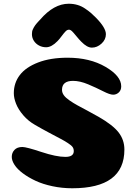

<svg xmlns="http://www.w3.org/2000/svg" viewBox="-20 -1001 734 1028"><path d="M342 -692Q461 -692 545 -643Q629 -594 629 -539Q629 -518 616 -506Q603 -494 586 -494Q568 -494 532 -512.5Q496 -531 452 -549.5Q408 -568 371 -568Q312 -568 312 -520Q312 -505 321.5 -491.5Q331 -478 352 -463.5Q373 -449 393 -438Q413 -427 448 -408.5Q483 -390 507 -376Q584 -332 615 -292Q646 -252 646 -200Q646 7 367 7Q312 7 260.5 -4Q209 -15 170.5 -33Q132 -51 102.5 -73Q73 -95 58 -118Q43 -141 43 -161Q43 -183 57.5 -198.5Q72 -214 100 -214Q121 -214 201 -187.5Q281 -161 330 -161Q375 -161 375 -192Q375 -205 368.5 -214Q362 -223 343.5 -235Q325 -247 306 -257Q287 -267 245.5 -289Q204 -311 168 -332Q131 -353 104.5 -384Q78 -415 66 -445.5Q54 -476 54 -502Q54 -557 86 -599Q118 -641 184 -666.5Q250 -692 342 -692ZM494 -906Q547 -852 547 -818Q547 -789 523.5 -767.5Q500 -746 472 -746Q446 -746 415 -778Q403 -790 387.5 -809Q372 -828 364.5 -835Q357 -842 349 -842Q340 -842 331.5 -833.5Q323 -825 310 -807.5Q297 -790 288 -781Q256 -748 227 -748Q206 -748 188.5 -757.5Q171 -767 161 -783Q151 -799 151 -818Q151 -825 152 -831.5Q153 -838 156 -844Q159 -850 161.5 -855Q164 -860 169 -866.5Q174 -873 177 -876.5Q180 -880 186 -886.5Q192 -893 195 -896Q268 -981 348 -981Q373 -981 395 -974.5Q417 -968 436.5 -954.5Q456 -941 466.5 -932Q477 -923 494 -906Z"/></svg>

Font: Coiny
Style: Regular
Weight: 400
Version: Version 001.001